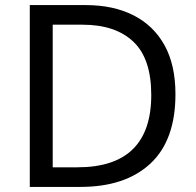

<svg xmlns="http://www.w3.org/2000/svg" viewBox="-20 -734 770 754"><path d="M669 -364Q669 -183 570.5 -91.5Q472 0 296 0H97V-714H317Q425 -714 504 -674Q583 -634 626 -556.5Q669 -479 669 -364ZM574 -361Q574 -504 503.5 -570.5Q433 -637 304 -637H187V-77H284Q574 -77 574 -361Z"/></svg>

Font: Noto Sans Historical
Style: Regular
Weight: 400
Designer: Monotype Design Team
Foundry: Monotype Imaging Inc.
Version: Version 2.013; ttfautohint (v1.8.4.7-5d5b)